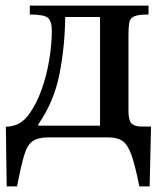

<svg xmlns="http://www.w3.org/2000/svg" viewBox="-20 -493 586 689"><path d="M41 176H4L1 -38Q6 -39 11 -39Q16 -39 23 -41Q58 -47 84.5 -83.5Q111 -120 129.5 -172Q148 -224 157 -280Q166 -336 166 -383Q166 -416 152.5 -428.5Q139 -441 87 -441V-473H513V-441Q477 -441 462 -434.5Q447 -428 444 -412Q441 -396 441 -367Q441 -363 441 -361V-96Q441 -62 451 -51Q461 -40 484 -39H522L517 176H480Q465 100 451.5 62.5Q438 25 419 12.5Q400 0 369 0H154Q116 0 96.5 14Q77 28 66 66.5Q55 105 41 176ZM117 -46V-42H339V-432H214Q213 -327 193.5 -227.5Q174 -128 117 -46Z"/></svg>

Font: STIX Two Text Medium
Style: Regular
Weight: 500
Designer: Ross Mills, John Hudson & Paul Hanslow, Tiro Typeworks Ltd; with prior portions MicroPress Inc., and Coen Hoffman.
Foundry: Tiro Typeworks Ltd
Version: Version 2.13 b171